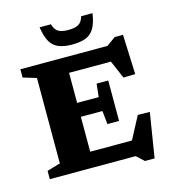

<svg xmlns="http://www.w3.org/2000/svg" viewBox="-135 -1025 1051 1178"><g transform="rotate(-15 390.0 -436.0)"><path d="M549 -492V-363.5V-235H475L466 -320H231V-408.5H466L475 -492ZM719 -487 644 -485 569.5 -658 627 -599.5H231V-698H599L656 -739H709ZM564 -41.5 669.5 -241 745.5 -239.5 700 43.5H639L591.5 0H231V-98.5H614.5ZM46 0V-52.5L130.5 -77.5V-620L46 -645.5V-698H329V0ZM394.5 -854.5Q438 -854.5 459.5 -868Q481 -881.5 490.5 -916H562.5Q554 -856 534.2 -822.5Q514.5 -789 480.5 -775.5Q446.5 -762 394.5 -762Q342.5 -762 308.5 -775.5Q274.5 -789 255 -822.5Q235.5 -856 226.5 -916H298.5Q308 -881.5 329.5 -868Q351 -854.5 394.5 -854.5Z"/></g></svg>

Font: Newsreader 9pt
Style: Bold
Weight: 700
Designer: Hugues Gentile
Foundry: Production Type
Version: Version 1.003